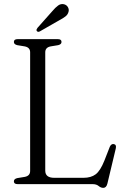

<svg xmlns="http://www.w3.org/2000/svg" viewBox="-20 -889 602 927"><path d="M261 -671 224.5 -665Q198.5 -660 198.5 -636.5V-65Q198.5 -30.5 242 -30.5H383Q419.5 -30.5 442 -47.5Q464.5 -64.5 484 -113.5L510 -180Q516.5 -195 529 -193.5Q543.5 -191 539 -172L498.5 -2.5Q493.5 18 478.5 18Q467 18 456.2 9Q445.5 0 426.5 0H65Q47 0 47 -13.5Q47 -25 63 -29L99.5 -35Q125.5 -40 125.5 -63.5V-636.5Q125.5 -660 99.5 -665L63 -671Q47 -675 47 -686.5Q47 -700 65 -700H259.5Q277 -700 277 -686.5Q277 -675 261 -671ZM232 -834.5Q247.5 -853 260.8 -862.5Q274 -872 289 -868.5Q302 -865 308 -854.2Q314 -843.5 311 -832.5Q307.5 -818.5 296.2 -809.8Q285 -801 268.5 -792.5L172.5 -737.5Q163 -732.5 158 -739Q155 -742.5 156.5 -746.5Q158 -750.5 161 -754.5Z"/></svg>

Font: Fraunces 72pt S050 Light
Style: Regular
Weight: 300
Version: Version 1.000; ttfautohint (v1.8.3)